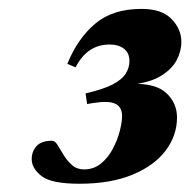

<svg xmlns="http://www.w3.org/2000/svg" viewBox="-20 -736 438 442"><path d="M180.5 -496.5 177 -521Q216.5 -530 238.5 -541.2Q260.5 -552.5 269.2 -566.2Q278 -580 278 -595Q278 -614 265.5 -623.8Q253 -633.5 232.5 -633.5Q207 -633.5 187.5 -620.8Q168 -608 154 -581L135 -589Q158.5 -647 198.8 -681.2Q239 -715.5 306 -715.5Q352.5 -715.5 375 -692.2Q397.5 -669 397.5 -639.5Q397.5 -618 386.5 -597.2Q375.5 -576.5 350 -561Q324.5 -545.5 281 -541L283 -543Q339 -544.5 363.2 -521.5Q387.5 -498.5 387.5 -465.5Q387.5 -424 361.2 -389.2Q335 -354.5 284.8 -333.8Q234.5 -313 163 -313Q98 -313 75.5 -330.8Q53 -348.5 53 -369.5Q53 -387.5 64.2 -399.8Q75.5 -412 99.5 -412Q106.5 -412 112.5 -402.2Q118.5 -392.5 126.5 -379.2Q134.5 -366 145.8 -356Q157 -346 173.5 -346Q195.5 -346 212 -359.2Q228.5 -372.5 239.2 -392.5Q250 -412.5 255.5 -433.5Q261 -454.5 261 -469Q261 -489.5 245.8 -497Q230.5 -504.5 195.5 -499Z"/></svg>

Font: Newsreader 60pt ExtraBold
Style: Italic
Weight: 800
Italic angle: -17°
Designer: Hugues Gentile
Foundry: Production Type
Version: Version 1.003